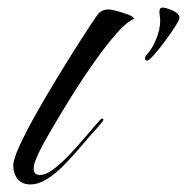

<svg xmlns="http://www.w3.org/2000/svg" viewBox="-20 -483 494 507"><path d="M60 4Q38 4 26.5 -10.5Q15 -25 15 -46Q15 -62 32 -99Q49 -136 75 -182Q101 -228 129.5 -275Q158 -322 181.5 -359Q205 -396 217 -414Q227 -429 237 -443.5Q247 -458 267 -458Q273 -458 288.5 -454Q304 -450 318.5 -444.5Q333 -439 334 -433Q315 -426 287.5 -394.5Q260 -363 228.5 -318.5Q197 -274 167.5 -226.5Q138 -179 115 -139.5Q92 -100 82 -79Q78 -70 73.5 -59Q69 -48 69 -37Q69 -21 86 -21Q101 -21 121 -36Q141 -51 162 -73Q183 -95 202 -117.5Q221 -140 234 -155Q247 -170 249 -170Q253 -170 253 -166Q253 -165 244.5 -154.5Q236 -144 226.5 -134Q217 -124 215 -121Q202 -106 184 -85Q166 -64 145.5 -43.5Q125 -23 103 -9.5Q81 4 60 4ZM369 -323Q365 -323 364 -325.5Q363 -328 363 -329Q363 -332 365 -336Q381 -352 392 -378.5Q403 -405 403 -428Q403 -434 402 -440Q401 -446 401 -452Q401 -463 409 -463Q415 -463 425.5 -459.5Q436 -456 445 -450Q454 -444 454 -436Q454 -431 442.5 -413Q431 -395 415.5 -374Q400 -353 386.5 -338Q373 -323 369 -323Z"/></svg>

Font: Caramel
Style: Regular
Weight: 400
Designer: Robert E. Leuschke
Foundry: Robert E. Leuschke
Version: Version 1.010